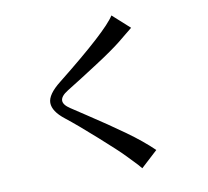

<svg xmlns="http://www.w3.org/2000/svg" viewBox="-93 -919 1186 1096"><g transform="rotate(-10 500.0 -371.0)"><path d="M268.6 -494.1Q572.3 -735.4 622.1 -816.4L720.7 -727.5Q702.1 -712.9 679.7 -694.3Q657.2 -675.8 636.7 -659.2Q616.2 -642.6 575.2 -613.8Q534.2 -585 485.4 -553.7Q436.5 -522.5 389.6 -492.2L303.7 -438.5Q260.7 -412.1 260.7 -385.7Q260.7 -361.3 299.8 -335.9Q338.9 -310.5 382.8 -281.2Q499 -205.1 588.9 -140.6Q678.7 -76.2 741.2 -15.6L644.5 73.2Q626 50.8 605.5 29.8Q585 8.8 565.4 -11.7Q533.2 -45.9 428.2 -139.6Q323.2 -233.4 257.8 -284.7Q192.4 -335.9 191.9 -384.8Q191.4 -433.6 268.6 -494.1Z"/></g></svg>

Font: GenEi LateMin v2
Style: Medium
Weight: 500
Designer: o_tamon (Modified)
Foundry: o_tamon / Adobe Systems Incorporated / FONT 910 / Philipp H. Poll
Version: Version 2.1;Original Version 1.004